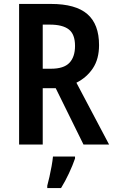

<svg xmlns="http://www.w3.org/2000/svg" viewBox="-20 -734 581 975"><path d="M239 -714Q364 -714 423.5 -662.5Q483 -611 483 -505Q483 -434 451.5 -387Q420 -340 368 -314L534 0H404L263 -286H197V0H77V-714ZM233 -609H197V-385H239Q304 -385 332.5 -415Q361 -445 361 -501Q361 -560 329.5 -584.5Q298 -609 233 -609ZM361 71Q349 106 330 146.5Q311 187 290 221H220V209Q225 191 231 164.5Q237 138 242 110Q247 82 249 61H361Z"/></svg>

Font: Noto Sans Malayalam Condensed SemiBold
Style: Regular
Weight: 600
Width: 3
Designer: Jelle Bosma - Monotype Design Team
Foundry: Monotype Imaging Inc.
Version: Version 2.104; ttfautohint (v1.8.4.7-5d5b)